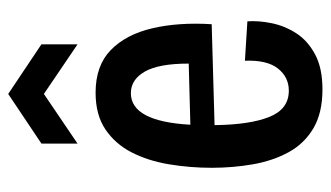

<svg xmlns="http://www.w3.org/2000/svg" viewBox="-189 -605 806 468"><g transform="rotate(-90 214.0 -371.0)"><path d="M230 12Q173 12 135.5 -10Q98 -32 77 -70.5Q56 -109 47.5 -157.5Q39 -206 39 -258Q39 -311 47.5 -362Q56 -413 76.5 -453Q97 -493 132.5 -517Q168 -541 222 -541Q288 -541 326 -504Q364 -467 379 -403Q394 -339 389 -258L143 -251Q144 -165 163 -117.5Q182 -70 227 -70Q260 -70 281 -96.5Q302 -123 300 -177L396 -171Q398 -144 391.5 -112Q385 -80 367 -52Q349 -24 315.5 -6Q282 12 230 12ZM221 -455Q152 -455 144 -310L293 -314Q293 -387 273.5 -421Q254 -455 221 -455ZM98 -585V-673L219 -754L340 -673V-585L219 -667Z"/></g></svg>

Font: Bricolage Grotesque 10pt Condensed Medium
Style: Regular
Weight: 500
Width: 3
Designer: Mathieu Triay
Foundry: Atelier Triay
Version: Version 1.000; ttfautohint (v1.8.4.7-5d5b);gftools[0.9.32]